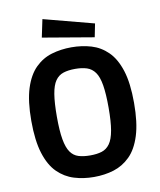

<svg xmlns="http://www.w3.org/2000/svg" viewBox="-97 -971 882 1060"><g transform="rotate(-10 344.0 -441.0)"><path d="M344 13Q285 13 233 -3Q181 -19 141 -58.5Q101 -98 78.5 -169.5Q56 -241 56 -352Q56 -463 78.5 -533.5Q101 -604 141 -643.5Q181 -683 233 -698.5Q285 -714 344 -714Q403 -714 455 -698.5Q507 -683 547 -643.5Q587 -604 609.5 -533.5Q632 -463 632 -352Q632 -241 609.5 -169.5Q587 -98 547 -58.5Q507 -19 455.5 -3Q404 13 344 13ZM344 -108Q382 -108 409 -116.5Q436 -125 454 -150Q472 -175 480.5 -223.5Q489 -272 489 -350Q489 -428 481 -476.5Q473 -525 455 -550Q437 -575 409.5 -584Q382 -593 344 -593Q305 -593 277.5 -584Q250 -575 232.5 -550Q215 -525 207 -476.5Q199 -428 199 -350Q199 -271 207.5 -223Q216 -175 233.5 -150Q251 -125 278.5 -116.5Q306 -108 344 -108ZM481 -746 193 -795 214 -895 496 -821Z"/></g></svg>

Font: Ruda ExtraBold
Style: Regular
Weight: 800
Designer: Mariela Monsalve and Angelina Sanchez
Foundry: Mariela Monsalve and Angelina Sanchez
Version: Version 2.000